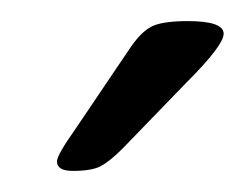

<svg xmlns="http://www.w3.org/2000/svg" viewBox="-20 -738 232 182"><path d="M49 -576Q34 -576 34 -585Q34 -591 51 -615L103 -692Q113 -707 123 -712.5Q133 -718 158 -718Q192 -718 192 -706Q192 -695 157 -660L96 -597Q84 -585 75.5 -580.5Q67 -576 49 -576Z"/></svg>

Font: Asap Expanded Expanded Light
Style: Italic
Weight: 300
Width: 7
Italic angle: -6°
Designer: Pablo Cosgaya
Foundry: Omnibus-Type
Version: Version 3.001; ttfautohint (v1.8.4.7-5d5b)